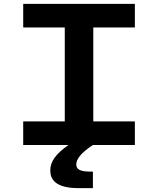

<svg xmlns="http://www.w3.org/2000/svg" viewBox="-20 -750 818 993"><path d="M460.5 0H677.5V-122H462.5V-608H677.5V-730H100V-608H315V-122H100V0H334C267 47 240 86.5 240 132C240 175 264 223 386 223H460.5V137.5H447C395 137.5 374.5 126 374.5 100.5C374.5 72.5 399.5 40 460.5 0Z"/></svg>

Font: Monaspace Neon Wide
Style: Bold
Weight: 700
Width: 7
Designer: Riley Cran & the Lettermatic Team
Foundry: Lettermatic
Version: Version 1.000 (Monaspace Neon)